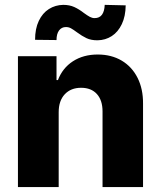

<svg xmlns="http://www.w3.org/2000/svg" viewBox="-20 -758 650 778"><path d="M217.8 0H52.7V-530.3H209V-433.6H214.8Q233.4 -482.4 275.6 -509.8Q317.9 -537.1 376 -537.1Q431.2 -537.1 472.9 -512.5Q514.6 -487.8 537.4 -442.6Q560.1 -397.5 559.6 -337.9V0H395.5V-306.6Q395.5 -351.6 372.6 -377Q349.6 -402.3 308.6 -402.3Q267.1 -402.3 242.4 -376Q217.8 -349.6 217.8 -303.7ZM236.3 -738.3Q261.7 -738.3 281 -729.5Q300.3 -720.7 320.3 -705.1Q334.5 -694.8 344 -689.7Q353.5 -684.6 363.3 -684.6Q383.3 -684.6 393.3 -698.5Q403.3 -712.4 404.3 -738.3L489.3 -736.3Q488.8 -691.9 473.6 -660.2Q458.5 -628.4 432.9 -611.8Q407.2 -595.2 375 -594.7Q348.6 -594.7 330.6 -603.3Q312.5 -611.8 292 -627Q276.9 -638.2 267.6 -643.3Q258.3 -648.4 247.1 -648.4Q229.5 -648.4 219.2 -634.5Q209 -620.6 209 -595.7L122.1 -596.7Q122.1 -641.6 137.2 -673.3Q152.3 -705.1 178.2 -721.4Q204.1 -737.8 236.3 -738.3Z"/></svg>

Font: Pretendard Std ExtraBold
Style: Regular
Weight: 800
Designer: Base glyphs from Inter by Rasmus Andersson; Hangeul glyphs from Noto Sans CJK(Source Han Sans) by Jang Soo-young and Kan
Foundry: Kil Hyung-jin
Version: Version 1.309